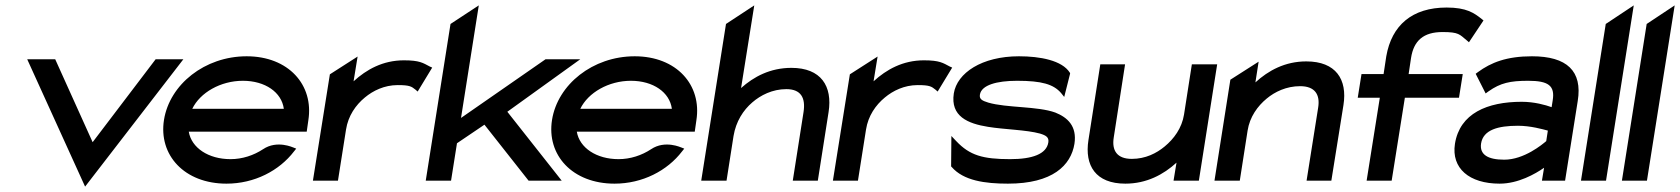

<svg xmlns="http://www.w3.org/2000/svg" viewBox="-20 -671 6239 713"><path d="M81 -451 296 22 661 -451H558L324 -143L185 -451Z M589 -226C568 -95 665 11 821 11C925 11 1017 -37 1072 -109L1080 -119L1070 -123C1069 -123 1009 -152 957 -117C922 -94 880 -80 836 -80C754 -80 691 -122 681 -182H1119L1125 -224C1146 -356 1051 -462 896 -462C740 -462 610 -357 589 -226ZM694 -267C723 -327 799 -371 882 -371C965 -371 1026 -328 1034 -267Z M1142 0H1235L1265 -190C1273 -241 1301 -281 1335 -309C1365 -334 1407 -355 1457 -355C1501 -355 1508 -350 1523 -338L1531 -331L1585 -420L1576 -424C1551 -437 1539 -447 1480 -447C1402 -447 1341 -413 1293 -369L1308 -461L1205 -395Z M1561 0H1655L1677 -139L1779 -208L1943 0H2066L1864 -256L2135 -451H2006L1692 -233L1758 -651L1653 -582Z M2030 -226C2009 -95 2106 11 2262 11C2366 11 2458 -37 2513 -109L2521 -119L2511 -123C2510 -123 2450 -152 2398 -117C2363 -94 2321 -80 2277 -80C2195 -80 2132 -122 2122 -182H2560L2566 -224C2587 -356 2492 -462 2337 -462C2181 -462 2051 -357 2030 -226ZM2135 -267C2164 -327 2240 -371 2323 -371C2406 -371 2467 -328 2475 -267Z M2584 0H2678L2704 -166C2713 -220 2740 -262 2774 -291C2804 -317 2848 -340 2900 -340C2955 -340 2972 -307 2964 -255L2924 0H3017L3057 -255C3072 -351 3029 -419 2919 -419C2840 -419 2779 -386 2732 -344L2781 -651L2676 -582Z M3073 0H3166L3196 -190C3204 -241 3232 -281 3266 -309C3296 -334 3338 -355 3388 -355C3432 -355 3439 -350 3454 -338L3462 -331L3516 -420L3507 -424C3482 -437 3470 -447 3411 -447C3333 -447 3272 -413 3224 -369L3239 -461L3136 -395Z M3522 -324C3509 -239 3574 -212 3649 -200C3710 -190 3791 -189 3842 -175C3865 -168 3876 -161 3873 -142C3866 -99 3814 -80 3731 -80C3630 -80 3581 -94 3531 -147L3513 -166L3512 -53L3514 -51C3558 0 3638 11 3723 11C3889 11 3957 -57 3970 -137C3980 -203 3944 -235 3899 -253C3833 -277 3718 -270 3650 -290C3627 -297 3616 -303 3619 -320C3625 -355 3681 -371 3757 -371C3849 -371 3892 -358 3920 -326L3932 -311L3954 -398L3953 -401C3924 -447 3842 -462 3764 -462C3626 -462 3534 -400 3522 -324Z M4022 -151C4007 -56 4049 11 4159 11C4238 11 4301 -23 4349 -67L4338 0H4432L4500 -432H4406L4377 -246C4369 -195 4339 -155 4305 -127C4275 -102 4234 -81 4183 -81C4128 -81 4108 -112 4116 -161L4158 -432H4066Z M4490 0H4584L4613 -186C4621 -237 4650 -277 4684 -305C4714 -330 4757 -351 4808 -351C4863 -351 4883 -320 4875 -271L4832 0H4924L4969 -281C4984 -376 4941 -443 4831 -443C4752 -443 4690 -409 4642 -365L4654 -442L4549 -375Z M5022 -308H5104L5055 0H5148L5197 -308H5398L5412 -396H5211L5220 -456C5230 -520 5266 -552 5337 -552C5398 -552 5400 -543 5427 -521L5435 -514L5489 -595L5483 -600C5454 -623 5426 -643 5352 -643C5224 -643 5148 -577 5128 -462L5118 -396H5036Z M5383 -137C5369 -46 5436 11 5549 11C5618 11 5681 -25 5714 -48L5706 0H5792L5839 -296C5857 -407 5799 -462 5669 -462C5575 -462 5517 -439 5468 -403L5460 -397L5497 -324L5508 -332C5552 -363 5588 -371 5655 -371C5730 -371 5755 -353 5746 -298L5742 -273C5720 -281 5678 -293 5631 -293C5503 -293 5401 -250 5383 -137ZM5480 -138C5488 -189 5543 -204 5617 -204C5664 -204 5709 -191 5728 -186L5722 -147C5708 -135 5640 -78 5566 -78C5505 -78 5474 -97 5480 -138Z M5851 0H5944L6047 -651L5943 -582Z M6003 0H6096L6199 -651L6095 -582Z"/></svg>

Font: Charger Pro
Style: ExBdExtObl
Weight: 400
Designer: Jasper
Foundry: Cannot Into Space Fonts
Version: Version 1.09